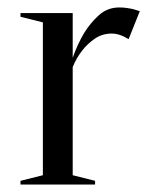

<svg xmlns="http://www.w3.org/2000/svg" viewBox="-20 -495 400 515"><path d="M175 -25 235 -10V0H35V-10L95 -25V-435L35 -450V-460H175V-340Q188 -377 206 -407Q222 -433 245 -454Q268 -475 300 -475Q311 -475 321 -473.5Q331 -472 339 -470Q348 -467 355 -465L325 -390Q319 -393 312 -397Q306 -400 297.5 -402.5Q289 -405 280 -405Q254 -405 234 -391Q214 -377 201 -360Q185 -340 175 -315Z"/></svg>

Font: Oranienbaum
Style: Regular
Weight: 400
Designer: Oleg Pospelov and Jovanny Lemonad
Foundry: Oleg Pospelov and jovanny Lemonad
Version: Version 1.001; ttfautohint (v0.91) -l 8 -r 50 -G 200 -x 0 -w